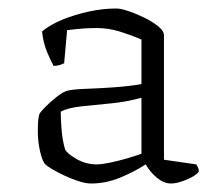

<svg xmlns="http://www.w3.org/2000/svg" viewBox="-20 -793 506 452"><path d="M194 -361Q182 -361 165 -366.5Q148 -372 131 -380Q114 -388 101.5 -395.5Q89 -403 85 -408Q79 -416 74 -438Q69 -460 69 -486Q69 -495 69.5 -504Q70 -513 72 -522Q72 -526 84.5 -539Q97 -552 113.5 -565Q130 -578 141 -580Q155 -583 184.5 -584Q214 -585 249 -587.5Q284 -590 313 -595V-700Q287 -711 261 -719Q235 -727 208 -727Q193 -727 177.5 -726Q162 -725 138 -722L131 -644Q126 -642 120.5 -640Q115 -638 106 -638Q100 -649 91 -670Q82 -691 79 -719Q98 -735 127.5 -747Q157 -759 190 -766Q223 -773 254 -773Q264 -773 282 -767Q300 -761 319.5 -751.5Q339 -742 352.5 -731Q366 -720 366 -710V-417L442 -406Q444 -403 446 -399Q448 -395 448 -389Q441 -379 419 -370Q397 -361 383 -361Q366 -361 350 -374Q334 -387 323 -406Q295 -388 262 -374.5Q229 -361 194 -361ZM207 -406Q219 -406 238.5 -410Q258 -414 278.5 -420Q299 -426 313 -431V-563Q278 -553 240 -549.5Q202 -546 170.5 -542.5Q139 -539 123 -530Q123 -511 125 -487Q127 -463 133 -442Q137 -432 159.5 -419Q182 -406 207 -406Z"/></svg>

Font: Texturina Medium 12pt Thin
Style: Regular
Weight: 250
Version: Version 1.002